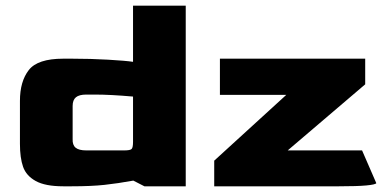

<svg xmlns="http://www.w3.org/2000/svg" viewBox="-20 -654 1361 674"><path d="M50 -149V-300Q50 -368 81 -408Q112 -448 202 -448H233Q298 -448 359 -444.5Q420 -441 447 -437V-634H632V0H487L448 -20Q393 -10 346.5 -5Q300 0 232 0H202Q139 0 105.5 -18.5Q72 -37 61 -68.5Q50 -100 50 -149ZM416 -126Q437 -126 442 -131Q447 -136 447 -156V-315Q368 -322 313 -322H283Q258 -322 246.5 -312.5Q235 -303 235 -282V-166Q234 -145 245.5 -135.5Q257 -126 283 -126ZM732 -90 985 -321H752V-448H1262V-358L990 -126H1251L1301 -11Q1298 -6 1266 -3Q1234 0 1170 0H732Z"/></svg>

Font: Gold Bold
Style: Regular
Weight: 400
Designer: jaiki
Version: Version 1.000